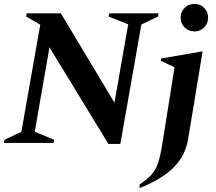

<svg xmlns="http://www.w3.org/2000/svg" viewBox="-31 -728 1100 978"><path d="M-11 0 -8 -16 78 -57 174 -602 102 -644 105 -660H279L552 -205L622 -604L522 -644L526 -660H777L774 -644L689 -603L582 5H521L221 -487L146 -57L245 -16L242 0ZM960 -568Q930 -568 909.5 -588Q889 -608 889 -638Q889 -668 909.5 -688Q930 -708 960 -708Q989 -708 1009 -688Q1029 -668 1029 -638Q1029 -608 1009 -588Q989 -568 960 -568ZM680 230V212Q715 188 737 165.5Q759 143 772 107.5Q785 72 795 10L858 -385L789 -418V-430L998 -466H1001L928 -24Q915 63 854.5 124Q794 185 680 230Z"/></svg>

Font: Spectral
Style: Bold Italic
Weight: 700
Italic angle: -10°
Designer: Jean-Baptiste Levee
Foundry: Production Type
Version: Version 2.001